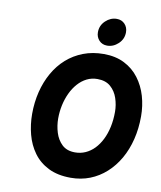

<svg xmlns="http://www.w3.org/2000/svg" viewBox="-99 -999 913 1089"><g transform="rotate(10 358.0 -454.5)"><path d="M383 12Q307 12 253.8 -14.8Q200.5 -41.5 167.8 -86.8Q135 -132 120 -189.2Q105 -246.5 105 -307Q105 -374 120 -434.8Q135 -495.5 163.8 -546.2Q192.5 -597 234.2 -634Q276 -671 329.5 -691.5Q383 -712 447 -712Q515.5 -712 566.2 -686.2Q617 -660.5 650.2 -616.2Q683.5 -572 699.8 -516.2Q716 -460.5 716 -400Q716 -329.5 700.5 -267Q685 -204.5 655.8 -153.5Q626.5 -102.5 585.2 -65.2Q544 -28 493 -8Q442 12 383 12ZM382 -134Q414 -134 442 -146.5Q470 -159 492.8 -182.5Q515.5 -206 532 -239Q548.5 -272 557.2 -312.5Q566 -353 566 -400Q566 -439.5 553.2 -477.8Q540.5 -516 512 -541Q483.5 -566 436 -566Q403 -566 375 -552Q347 -538 324.8 -513Q302.5 -488 287 -455.2Q271.5 -422.5 263.2 -384.5Q255 -346.5 255 -307Q255 -266 267.2 -226.2Q279.5 -186.5 307.2 -160.2Q335 -134 382 -134ZM456 -762Q427.5 -762 409.8 -781.2Q392 -800.5 392 -828Q392 -867 420.5 -894Q449 -921 485 -921Q513.5 -921 531.2 -902Q549 -883 549 -855Q549 -816 520.5 -789Q492 -762 456 -762Z"/></g></svg>

Font: Overpass Black
Style: Italic
Weight: 900
Italic angle: -10°
Designer: Delve Withrington, Dave Bailey, Thomas Jockin
Foundry: Delve Fonts LLC
Version: Version 4.000